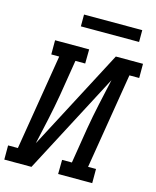

<svg xmlns="http://www.w3.org/2000/svg" viewBox="-141 -1010 891 1099"><g transform="rotate(15 304.5 -460.0)"><path d="M-8 0V-84H50L143 -651H96V-735H298L297 -651H239L205 -441Q192 -365 175.5 -289Q159 -213 142 -137L456 -735H617V-651H559L466 -84H513V0H311L312 -84H370L404 -294Q417 -370 433.5 -446Q450 -522 467 -598L153 0ZM218 -850V-920H563V-850Z"/></g></svg>

Font: Iosevka Etoile Medium
Style: Italic
Weight: 500
Italic angle: -9°
Designer: Belleve Invis
Foundry: Belleve Invis
Version: Version 22.1.2; ttfautohint (v1.8.4)